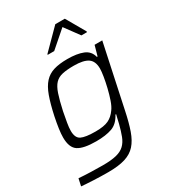

<svg xmlns="http://www.w3.org/2000/svg" viewBox="-224 -853 1047 1173"><g transform="rotate(-30 299.0 -266.5)"><path d="M187 206Q138 206 84.5 203.5Q31 201 -1 198L10 147Q48 150 95 151.5Q142 153 179 153Q238 153 274.5 144Q311 135 332.5 114.5Q354 94 366.5 61.5Q379 29 391 -18Q394 -32 398 -48.5Q402 -65 405 -77H400Q373 -25 329 -9.5Q285 6 218 6Q129 6 91 -19Q53 -44 53 -115Q53 -141 58 -176Q63 -211 72 -255Q89 -334 107.5 -385Q126 -436 152.5 -465Q179 -494 218 -506Q257 -518 315 -518Q382 -518 424.5 -501Q467 -484 478 -439H483L503 -510H557L463 -69Q447 8 428.5 60.5Q410 113 381.5 145Q353 177 306.5 191.5Q260 206 187 206ZM244 -48Q304 -48 335.5 -63Q367 -78 390 -111Q405 -131 417 -166Q429 -201 438.5 -240.5Q448 -280 453.5 -314.5Q459 -349 459 -368Q459 -420 428 -441.5Q397 -463 329 -463Q280 -463 248 -456Q216 -449 196 -428Q176 -407 162 -365.5Q148 -324 133 -255Q125 -213 119.5 -181.5Q114 -150 114 -127Q114 -77 143.5 -62.5Q173 -48 244 -48ZM224 -600 225 -605 358 -739H425L502 -605L501 -600H462L387 -702L270 -600Z"/></g></svg>

Font: Saira Light
Style: Italic
Weight: 300
Italic angle: -12°
Designer: Hector Gatti with collaboration of the Omnibus-Type team
Foundry: Omnibus-Type
Version: Version 1.100; ttfautohint (v1.8.3)